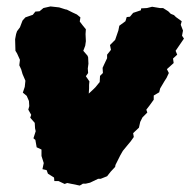

<svg xmlns="http://www.w3.org/2000/svg" viewBox="-20 -548 592 597"><path d="M228 29 189 21 181 24 162 15H149L148 4L129 -8L125 -19L112 -22L116 -41L109 -63V-83L94 -90L90 -113L84 -118L91 -140L89 -149L88 -166L74 -182L77 -191L68 -207L71 -218L70 -234L63 -250L51 -260L57 -278L59 -297L50 -318L46 -332L40 -345L42 -362L33 -382L28 -390L27 -426L30 -442L33 -451L42 -463L50 -484L59 -494L82 -502L90 -512L103 -513L115 -523L137 -528L164 -525L183 -519L188 -518L206 -509L219 -503L230 -494L228 -481L238 -468L247 -457L246 -442L247 -420L245 -406L239 -390L252 -375L254 -370L255 -350L253 -335L254 -321L247 -311L258 -295L257 -284V-273L256 -257L271 -271L277 -277L290 -293L291 -312L300 -321L299 -337L304 -348L313 -367V-378L325 -393L322 -408L338 -424L348 -453L351 -468L370 -482L374 -495L384 -496L394 -508L418 -516L419 -522L437 -523L453 -527L477 -523H487L503 -513L511 -505L521 -501L527 -495L545 -482L542 -471L549 -453L546 -437L552 -428L526 -390L531 -378L518 -366L520 -352L499 -333L505 -321L498 -306L491 -295L478 -273L475 -261L458 -251V-238L445 -220L435 -207L438 -198L423 -183L416 -169L412 -151L394 -134L396 -122L386 -108L376 -96L362 -79L354 -65L339 -35L338 -29L324 -14L313 0L293 8H285L260 20L247 23H238Z"/></svg>

Font: Winky Rough Black
Style: Italic
Weight: 900
Italic angle: -8.97852°
Designer: Simon Atzbach
Foundry: typofactur
Version: Version 1.206; ttfautohint (v1.8.4.7-5d5b)